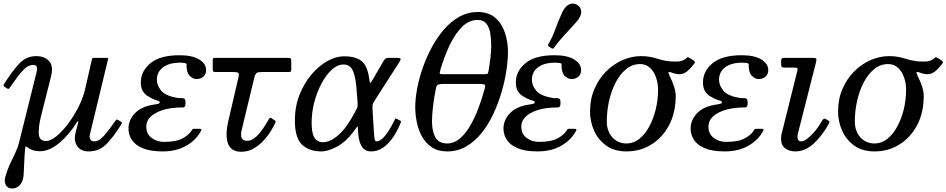

<svg xmlns="http://www.w3.org/2000/svg" viewBox="-22 -848 5363 1088"><path d="M2.5 -374Q50.5 -450 89.5 -490Q128.5 -530 182.5 -530Q232 -530 257.5 -500.2Q283 -470.5 265.5 -408L210.5 -190Q195 -127.5 197.8 -88.2Q200.5 -49 239 -49Q264.5 -49 297.5 -75.8Q330.5 -102.5 363.5 -146.2Q396.5 -190 422.8 -241.8Q449 -293.5 460.5 -343.5L499 -512.5Q501 -520 511 -520H581.5Q589 -520 590.2 -518.8Q591.5 -517.5 590 -511.5L487 -84Q484 -71 489.2 -59Q494.5 -47 513 -47Q540 -47 569 -80.8Q598 -114.5 628 -158Q635 -168 638.2 -170Q641.5 -172 647.5 -168L660 -160.5Q667.5 -156 668.8 -153.5Q670 -151 663.5 -140.5Q622.5 -74 581.5 -32Q540.5 10 480 10Q435.5 10 415.2 -20.5Q395 -51 406 -95L420 -150Q423 -161.5 420.8 -162.5Q418.5 -163.5 414.5 -156.5Q369.5 -84 313.5 -37.5Q257.5 9 204.5 9Q165 9 141.5 -8Q127 -18.5 124.2 -18Q121.5 -17.5 120 -4Q117 29 115.8 63.8Q114.5 98.5 112 141Q110 177.5 92 198.8Q74 220 47 220Q27.5 220 16.2 208Q5 196 5 176Q5 163 9 151Q19 115.5 34.5 82Q50 48.5 64.8 17.8Q79.5 -13 86 -40L181.5 -424Q184 -434 186.8 -447Q189.5 -460 186 -470Q182.5 -480 165.5 -480Q135 -480 104.5 -445.5Q74 -411 40 -360Q35 -352 30.5 -347Q26 -342 19.5 -346L7 -354Q-1.5 -359.5 -2 -362.8Q-2.5 -366 2.5 -374Z M907 -44Q978 -44 1015 -65.2Q1052 -86.5 1064 -108.5Q1066.5 -113 1068.8 -115.5Q1071 -118 1078 -118H1109Q1123 -118 1118.5 -109Q1091 -55 1034 -22.5Q977 10 900 10Q829.5 10 786.8 -8Q744 -26 725 -55.5Q706 -85 706 -120Q706 -166.5 741.2 -204.8Q776.5 -243 843 -254Q859.5 -256.5 871.2 -259Q883 -261.5 883 -267.5Q883 -276 871.8 -277.8Q860.5 -279.5 840 -289.5Q829 -295 814 -304.2Q799 -313.5 787.5 -331.5Q776 -349.5 776 -381Q776 -445 830.8 -490Q885.5 -535 995 -535Q1068 -535 1107 -510.8Q1146 -486.5 1146 -451Q1146 -426.5 1130 -413.2Q1114 -400 1092 -400Q1072 -400 1053.5 -417.8Q1035 -435.5 1035 -478Q1035 -480 1035.2 -481Q1035.5 -482 1035.5 -483.5Q1035.5 -489.5 1022.2 -491.2Q1009 -493 1000 -493Q937 -493 902 -466.8Q867 -440.5 867 -396Q867 -364 891.5 -334.2Q916 -304.5 984 -293Q995.5 -291.5 1005.8 -292Q1016 -292.5 1022.5 -288.8Q1029 -285 1029 -270V-261Q1029 -239 1015.2 -239.2Q1001.5 -239.5 984 -238.5Q906 -234 856.5 -205.2Q807 -176.5 807 -130Q807 -89.5 836.8 -66.8Q866.5 -44 907 -44Z M1419 -408 1346.5 -107Q1340.5 -82 1347.8 -66Q1355 -50 1378 -50Q1398 -50 1416.2 -62.8Q1434.5 -75.5 1449.8 -94.5Q1465 -113.5 1477 -132.5Q1489 -151.5 1496.5 -164Q1500.5 -171 1504.5 -177.5Q1508.5 -184 1516.5 -178L1534 -166.5Q1540 -162 1540.2 -159.8Q1540.5 -157.5 1536 -147.5Q1526 -126 1508.5 -98.8Q1491 -71.5 1466.5 -46.2Q1442 -21 1411.8 -4.5Q1381.5 12 1346 12Q1287 12 1270 -34.5Q1253 -81 1271.5 -161L1329.5 -411Q1334.5 -433 1326.8 -436.5Q1319 -440 1297 -440H1201Q1190.5 -440 1187 -442.5Q1183.5 -445 1183.5 -455V-507Q1183.5 -516.5 1186.2 -518.2Q1189 -520 1198.5 -520H1612Q1622 -520 1625.2 -517Q1628.5 -514 1628.5 -503.5V-452.5Q1628.5 -443.5 1624.8 -441.8Q1621 -440 1612 -440H1465.5Q1444 -440 1434.5 -436Q1425 -432 1419 -408Z M2112.5 -47Q2128.5 -47 2146.5 -64.2Q2164.5 -81.5 2181.8 -109Q2199 -136.5 2213.5 -167Q2216.5 -173.5 2218 -175.8Q2219.5 -178 2226 -174.5L2243 -166Q2249.5 -162.5 2250.2 -160.5Q2251 -158.5 2248.5 -152Q2231.5 -109.5 2207 -72.5Q2182.5 -35.5 2150.8 -12.8Q2119 10 2079.5 10Q2044.5 10 2026.8 -20.2Q2009 -50.5 2007 -103.5L2006.5 -116.5Q2006 -136 2002.2 -131Q1998.5 -126 1979.5 -100Q1941 -47 1890 -18.5Q1839 10 1798 10Q1729 10 1689 -28.8Q1649 -67.5 1649 -165Q1649 -244 1675 -310.2Q1701 -376.5 1743 -425.8Q1785 -475 1833.5 -502Q1882 -529 1927 -529Q1995 -529 2027.8 -501.2Q2060.5 -473.5 2070 -403.5Q2073.5 -378 2076.8 -378.2Q2080 -378.5 2094 -403.5L2146.5 -494Q2156.5 -510.5 2161.5 -515.2Q2166.5 -520 2178 -520H2232.5Q2251 -520 2247.8 -510.2Q2244.5 -500.5 2230 -479L2108.5 -290Q2098 -273.5 2093.5 -264.8Q2089 -256 2088.8 -246.8Q2088.5 -237.5 2089.5 -218L2097 -96Q2099 -66.5 2101.5 -56.8Q2104 -47 2112.5 -47ZM1924.5 -482.5Q1891 -482.5 1858.8 -453.5Q1826.5 -424.5 1800.8 -376.5Q1775 -328.5 1759.5 -270.8Q1744 -213 1744 -155Q1744 -108 1752.5 -83.8Q1761 -59.5 1775.5 -50.8Q1790 -42 1808 -42Q1849 -42 1895.5 -82.5Q1942 -123 1987.5 -209L1993 -219.5Q2001.5 -235 2003.2 -240.5Q2005 -246 2004.5 -264.5L1998 -348Q1993.5 -409 1978.2 -445.8Q1963 -482.5 1924.5 -482.5Z M2331 -240Q2331 -287.5 2341.8 -345.5Q2352.5 -403.5 2373.8 -464.2Q2395 -525 2425.5 -581.2Q2456 -637.5 2495.2 -682.5Q2534.5 -727.5 2582.2 -753.8Q2630 -780 2685 -780Q2747.5 -780 2785 -746.8Q2822.5 -713.5 2839.5 -661.8Q2856.5 -610 2856.5 -555Q2856.5 -507.5 2847.5 -447.8Q2838.5 -388 2819.8 -324.5Q2801 -261 2773 -201.2Q2745 -141.5 2706.8 -94Q2668.5 -46.5 2620 -18.2Q2571.5 10 2512.5 10Q2460.5 10 2425.5 -13.2Q2390.5 -36.5 2369.8 -73.8Q2349 -111 2340 -155Q2331 -199 2331 -240ZM2746 -445Q2761.5 -531 2761.5 -590Q2761.5 -627 2756 -660.2Q2750.5 -693.5 2734 -714.2Q2717.5 -735 2684.5 -735Q2635.5 -735 2596 -695.5Q2556.5 -656 2526.2 -592.2Q2496 -528.5 2474.5 -456Q2468.5 -434.5 2470 -431Q2471.5 -427.5 2487 -427.5H2714Q2736 -427.5 2740 -429.8Q2744 -432 2746 -445ZM2426 -160Q2426 -104.5 2445 -69.8Q2464 -35 2513 -35Q2550.5 -35 2582.8 -62Q2615 -89 2641.8 -134.5Q2668.5 -180 2689.5 -236.2Q2710.5 -292.5 2726 -351Q2730 -367 2721.5 -369.8Q2713 -372.5 2688.5 -372.5H2489Q2473.5 -372.5 2462.8 -369.5Q2452 -366.5 2448.5 -348Q2437 -292.5 2431.5 -243.2Q2426 -194 2426 -160Z M3032 -44Q3103 -44 3140 -65.2Q3177 -86.5 3189 -108.5Q3191.5 -113 3193.8 -115.5Q3196 -118 3203 -118H3234Q3248 -118 3243.5 -109Q3216 -55 3159 -22.5Q3102 10 3025 10Q2954.5 10 2911.8 -8Q2869 -26 2850 -55.5Q2831 -85 2831 -120Q2831 -166.5 2866.2 -204.8Q2901.5 -243 2968 -254Q2984.5 -256.5 2996.2 -259Q3008 -261.5 3008 -267.5Q3008 -276 2996.8 -277.8Q2985.5 -279.5 2965 -289.5Q2954 -295 2939 -304.2Q2924 -313.5 2912.5 -331.5Q2901 -349.5 2901 -381Q2901 -445 2955.8 -490Q3010.5 -535 3120 -535Q3193 -535 3232 -510.8Q3271 -486.5 3271 -451Q3271 -426.5 3255 -413.2Q3239 -400 3217 -400Q3197 -400 3178.5 -417.8Q3160 -435.5 3160 -478Q3160 -480 3160.2 -481Q3160.5 -482 3160.5 -483.5Q3160.5 -489.5 3147.2 -491.2Q3134 -493 3125 -493Q3062 -493 3027 -466.8Q2992 -440.5 2992 -396Q2992 -364 3016.5 -334.2Q3041 -304.5 3109 -293Q3120.5 -291.5 3130.8 -292Q3141 -292.5 3147.5 -288.8Q3154 -285 3154 -270V-261Q3154 -239 3140.2 -239.2Q3126.5 -239.5 3109 -238.5Q3031 -234 2981.5 -205.2Q2932 -176.5 2932 -130Q2932 -89.5 2961.8 -66.8Q2991.5 -44 3032 -44ZM3247 -726.5Q3211 -686.5 3176 -648.8Q3141 -611 3116.5 -576.5Q3111.5 -569 3101.5 -575.5L3089 -584Q3080.5 -589.5 3086 -599.5Q3108 -635.5 3125.5 -684Q3143 -732.5 3165 -780.5Q3167.5 -785.5 3169.8 -789Q3172 -792.5 3174.5 -796.5Q3190.5 -820.5 3211 -826Q3231.5 -831.5 3249.5 -819.5Q3268 -807.5 3271 -786.5Q3274 -765.5 3257.5 -741Q3255 -737.5 3252.8 -734Q3250.5 -730.5 3247 -726.5Z M3610.5 -530Q3642.5 -530 3664.5 -525.2Q3686.5 -520.5 3706 -514.5Q3725.5 -508.5 3748.8 -503.8Q3772 -499 3806 -499Q3823 -499 3837.2 -502.2Q3851.5 -505.5 3861.5 -513.5Q3869 -519.5 3872.8 -522.5Q3876.5 -525.5 3885.5 -520L3904.5 -507.5Q3912.5 -502.5 3915 -498.5Q3917.5 -494.5 3911.5 -486.5Q3892 -460.5 3871.8 -444Q3851.5 -427.5 3830.5 -427.5Q3818 -427.5 3806 -430.2Q3794 -433 3784 -437Q3770 -442 3766.8 -439Q3763.5 -436 3772.5 -418Q3786 -391.5 3796.5 -361Q3807 -330.5 3807 -305Q3807 -210 3769.8 -139.2Q3732.5 -68.5 3669.2 -29.2Q3606 10 3528 10Q3459 10 3413 -23.2Q3367 -56.5 3344.2 -108.2Q3321.5 -160 3321.5 -215Q3321.5 -286.5 3346.5 -344.2Q3371.5 -402 3413.2 -443.8Q3455 -485.5 3506.5 -507.8Q3558 -530 3610.5 -530ZM3416.5 -160Q3416.5 -104.5 3448 -69.8Q3479.5 -35 3528.5 -35Q3567.5 -35 3600 -60.5Q3632.5 -86 3656.5 -129.8Q3680.5 -173.5 3693.8 -228Q3707 -282.5 3707 -340Q3707 -377 3695.2 -410.2Q3683.5 -443.5 3660.8 -464.2Q3638 -485 3605 -485Q3561 -485 3526 -456.2Q3491 -427.5 3466.5 -380.2Q3442 -333 3429.2 -275.5Q3416.5 -218 3416.5 -160Z M4092.5 -44Q4163.5 -44 4200.5 -65.2Q4237.5 -86.5 4249.5 -108.5Q4252 -113 4254.2 -115.5Q4256.5 -118 4263.5 -118H4294.5Q4308.5 -118 4304 -109Q4276.5 -55 4219.5 -22.5Q4162.5 10 4085.5 10Q4015 10 3972.2 -8Q3929.5 -26 3910.5 -55.5Q3891.5 -85 3891.5 -120Q3891.5 -166.5 3926.8 -204.8Q3962 -243 4028.5 -254Q4045 -256.5 4056.8 -259Q4068.5 -261.5 4068.5 -267.5Q4068.5 -276 4057.2 -277.8Q4046 -279.5 4025.5 -289.5Q4014.5 -295 3999.5 -304.2Q3984.5 -313.5 3973 -331.5Q3961.5 -349.5 3961.5 -381Q3961.5 -445 4016.2 -490Q4071 -535 4180.5 -535Q4253.5 -535 4292.5 -510.8Q4331.5 -486.5 4331.5 -451Q4331.5 -426.5 4315.5 -413.2Q4299.5 -400 4277.5 -400Q4257.5 -400 4239 -417.8Q4220.5 -435.5 4220.5 -478Q4220.5 -480 4220.8 -481Q4221 -482 4221 -483.5Q4221 -489.5 4207.8 -491.2Q4194.5 -493 4185.5 -493Q4122.5 -493 4087.5 -466.8Q4052.5 -440.5 4052.5 -396Q4052.5 -364 4077 -334.2Q4101.5 -304.5 4169.5 -293Q4181 -291.5 4191.2 -292Q4201.5 -292.5 4208 -288.8Q4214.5 -285 4214.5 -270V-261Q4214.5 -239 4200.8 -239.2Q4187 -239.5 4169.5 -238.5Q4091.5 -234 4042 -205.2Q3992.5 -176.5 3992.5 -130Q3992.5 -89.5 4022.2 -66.8Q4052 -44 4092.5 -44Z M4602 -495 4499 -89Q4498 -85 4497.5 -80Q4497 -75 4497 -71Q4497 -63 4501.5 -55Q4506 -47 4518.5 -47Q4533.5 -47 4554.8 -63.8Q4576 -80.5 4598 -107Q4620 -133.5 4636.5 -163.5Q4640.5 -170.5 4645.2 -174.2Q4650 -178 4658 -173L4669.5 -166Q4676 -162.5 4677.8 -159.2Q4679.5 -156 4674.5 -147Q4637 -78 4588.5 -34Q4540 10 4485 10Q4450 10 4427 -7.8Q4404 -25.5 4404 -63Q4404 -67 4404.5 -73.8Q4405 -80.5 4406 -85L4496.5 -448Q4499 -459 4496 -462Q4493 -465 4480.5 -465H4424.5Q4412 -465 4408.2 -468.2Q4404.5 -471.5 4404.5 -484V-504Q4404.5 -514.5 4408.8 -517.2Q4413 -520 4422.5 -520H4580.5Q4600 -520 4603 -516Q4606 -512 4602 -495Z M5016 -530Q5048 -530 5070 -525.2Q5092 -520.5 5111.5 -514.5Q5131 -508.5 5154.2 -503.8Q5177.5 -499 5211.5 -499Q5228.5 -499 5242.8 -502.2Q5257 -505.5 5267 -513.5Q5274.5 -519.5 5278.2 -522.5Q5282 -525.5 5291 -520L5310 -507.5Q5318 -502.5 5320.5 -498.5Q5323 -494.5 5317 -486.5Q5297.5 -460.5 5277.2 -444Q5257 -427.5 5236 -427.5Q5223.5 -427.5 5211.5 -430.2Q5199.5 -433 5189.5 -437Q5175.5 -442 5172.2 -439Q5169 -436 5178 -418Q5191.5 -391.5 5202 -361Q5212.5 -330.5 5212.5 -305Q5212.5 -210 5175.2 -139.2Q5138 -68.5 5074.8 -29.2Q5011.5 10 4933.5 10Q4864.5 10 4818.5 -23.2Q4772.5 -56.5 4749.8 -108.2Q4727 -160 4727 -215Q4727 -286.5 4752 -344.2Q4777 -402 4818.8 -443.8Q4860.5 -485.5 4912 -507.8Q4963.5 -530 5016 -530ZM4822 -160Q4822 -104.5 4853.5 -69.8Q4885 -35 4934 -35Q4973 -35 5005.5 -60.5Q5038 -86 5062 -129.8Q5086 -173.5 5099.2 -228Q5112.5 -282.5 5112.5 -340Q5112.5 -377 5100.8 -410.2Q5089 -443.5 5066.2 -464.2Q5043.5 -485 5010.5 -485Q4966.5 -485 4931.5 -456.2Q4896.5 -427.5 4872 -380.2Q4847.5 -333 4834.8 -275.5Q4822 -218 4822 -160Z"/></svg>

Font: Besley
Style: Italic
Weight: 400
Italic angle: -13°
Designer: Owen Earl
Foundry: indestructible type*
Version: Version 4.000; ttfautohint (v1.8.4.7-5d5b)